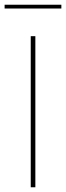

<svg xmlns="http://www.w3.org/2000/svg" viewBox="-36 -792 280 812"><path d="M113.5 0H94V-639H113.5ZM-16.5 -756V-772H223.5V-756Z"/></svg>

Font: Anek Latin Medium Thin
Style: Regular
Weight: 250
Version: Version 1.003